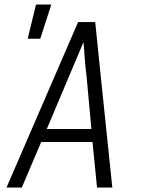

<svg xmlns="http://www.w3.org/2000/svg" viewBox="-20 -833 640 853"><path d="M9 0 327 -735H403L428 -490L479 0H411L391 -202H163L77 0ZM188 -260H386L365 -490Q360 -529 357 -568Q354 -607 351 -646Q334 -607 318 -568Q302 -529 285 -490ZM103 -661 140 -813H208L159 -661Z"/></svg>

Font: Iosevka Light Extended
Style: Italic
Weight: 300
Width: 7
Italic angle: -9°
Monospace: yes
Designer: Belleve Invis
Foundry: Belleve Invis
Version: Version 32.5.0; ttfautohint (v1.8.4)